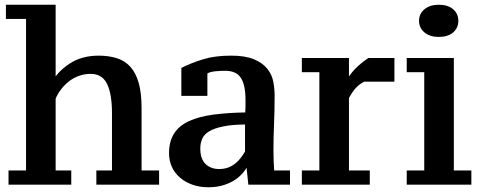

<svg xmlns="http://www.w3.org/2000/svg" viewBox="-20 -775 2042 811"><path d="M652 5H387V-55H453V-296Q453 -379 432 -421Q411 -463 363 -463Q336 -463 312 -454Q288 -445 269 -429.5Q250 -414 236 -395Q222 -376 215 -358V-55H281V5H16V-55H90V-695H5V-755H215V-424H198Q220 -470 272 -505Q324 -540 397 -540Q438 -540 472.5 -529.5Q507 -519 530.5 -493Q554 -467 566 -424.5Q578 -382 578 -317V-55H652Z M1135 -139Q1135 -116 1136 -92.5Q1137 -69 1138 -55H1205V5H1029L1019 -90H1032Q1028 -75 1014 -55Q1000 -35 978 -19Q956 -3 926 6.5Q896 16 860 16Q823 16 792.5 5Q762 -6 740 -25Q718 -44 706 -70Q694 -96 694 -128Q694 -177 715 -210.5Q736 -244 778.5 -263.5Q821 -283 882.5 -291Q944 -299 1016 -300Q1017 -311 1017 -325.5Q1017 -340 1017 -354Q1017 -416 997.5 -446Q978 -476 931 -476Q912 -476 890.5 -474Q869 -472 856 -465V-370H746V-488Q787 -509 837.5 -524.5Q888 -540 956 -540Q1016 -540 1053 -524.5Q1090 -509 1109.5 -484Q1129 -459 1134.5 -429.5Q1140 -400 1140 -371Q1140 -308 1137.5 -250.5Q1135 -193 1135 -139ZM906 -61Q927 -61 944 -67.5Q961 -74 974.5 -85Q988 -96 998 -109.5Q1008 -123 1015 -135V-249Q962 -249 923 -241Q884 -233 863 -220Q842 -207 834 -188.5Q826 -170 826 -148Q826 -104 848 -82.5Q870 -61 906 -61Z M1518 -430Q1499 -420 1484.5 -405Q1470 -390 1454 -361V-55H1542V5H1255V-55H1329V-470H1255V-530H1454V-429H1441Q1455 -458 1479 -483Q1503 -508 1536 -530H1646V-430Z M1971 5H1698V-55H1772V-470H1698V-530H1897V-55H1971ZM1750 -687Q1750 -717 1773 -736Q1796 -755 1833 -755Q1872 -755 1894 -736Q1916 -717 1916 -687Q1916 -657 1894 -638Q1872 -619 1833 -619Q1796 -619 1773 -638Q1750 -657 1750 -687Z"/></svg>

Font: PT Serif Caption
Style: Semibold
Weight: 600
Designer: A.Korolkova, O.Umpeleva, V.Yefimov
Foundry: ParaType Ltd
Version: Version 1.00;May 2, 2020;FontCreator 12.0.0.2544 64-bit